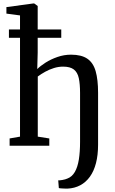

<svg xmlns="http://www.w3.org/2000/svg" viewBox="-20 -841 664 1108"><path d="M369.5 247.5Q364.5 247.5 353.8 247.2Q343 247 332.8 246.2Q322.5 245.5 319.5 244L316 199.5Q323.5 200.5 340.5 197.5Q357.5 194.5 368.5 189.5Q395.5 179.5 411.8 151.5Q428 123.5 435 79.8Q442 36 442 -22.5V-304.5Q442 -356 434.8 -389.8Q427.5 -423.5 406.2 -440Q385 -456.5 344 -456.5Q317 -456.5 290.8 -448.2Q264.5 -440 241 -427Q217.5 -414 198 -399.5V-52.5L264.5 -42V0H35.5V-42L95.5 -52.5V-752L17 -762.5V-800L172 -821H177.5L197.5 -806.5V-537L195 -442.5Q213 -460.5 243.2 -479.8Q273.5 -499 311.5 -512.2Q349.5 -525.5 390 -525.5Q450 -525.5 484 -502.2Q518 -479 532 -430.2Q546 -381.5 546 -305V-6.5Q546 53.5 534 100Q522 146.5 498.8 178.8Q475.5 211 443 228.2Q410.5 245.5 369.5 247.5ZM31.5 -623V-671H333.5V-623Z"/></svg>

Font: Merriweather 48pt
Style: Regular
Weight: 400
Version: Version 2.100